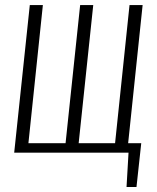

<svg xmlns="http://www.w3.org/2000/svg" viewBox="-20 -598 614 752"><path d="M475.6 134.3 483.4 0H35.6L96.7 -578.1H147.9L91.3 -37.1H236.8L293.9 -578.1H345.2L288.1 -37.1H430.7L487.3 -578.1H538.6L481.9 -37.1H533.2L514.6 134.3Z"/></svg>

Font: Oswald
Style: Extra-Light
Weight: 200
Designer: Vernon Adams
Foundry: Vernon Adams
Version: 3.0; ttfautohint (v0.94.23-7a4d-dirty) -l 8 -r 50 -G 200 -x 